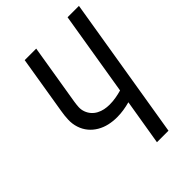

<svg xmlns="http://www.w3.org/2000/svg" viewBox="-215 -833 931 931"><g transform="rotate(-45 250.5 -367.5)"><path d="M301 0 340 -235Q318 -229 295.5 -225.5Q273 -222 250 -222Q222 -222 195.5 -228Q169 -234 146 -247.5Q123 -261 106.5 -281Q90 -301 81.5 -327Q73 -353 74 -381Q75 -409 80 -437L129 -735H208L157 -425Q154 -407 153 -389.5Q152 -372 158 -355.5Q164 -339 175 -326.5Q186 -314 201 -306Q216 -298 233 -294.5Q250 -291 268 -291Q289 -291 310 -294.5Q331 -298 352 -304L423 -735H501L380 0Z"/></g></svg>

Font: Iosevka Curly Oblique
Style: Regular
Weight: 400
Italic angle: -9°
Monospace: yes
Designer: Belleve Invis
Foundry: Belleve Invis
Version: Version 11.1.0; ttfautohint (v1.8.3)